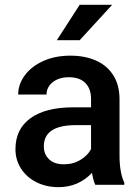

<svg xmlns="http://www.w3.org/2000/svg" viewBox="-20 -770 582 800"><path d="M216.8 -602.5 312 -750H447.3L312 -602.5ZM377 0Q368.7 -17.6 363.3 -49.8Q306.6 9.8 224.1 9.8Q172.4 9.8 131.3 -11Q90.3 -31.7 67.4 -67.9Q44.4 -104 44.4 -148.4Q44.4 -232.4 107.2 -277.6Q169.9 -322.8 284.7 -322.8H359.4V-357.4Q359.4 -399.9 335.7 -424.1Q312 -448.2 266.6 -448.2Q238.8 -448.2 217.8 -438.7Q196.8 -429.2 185.3 -412.8Q173.8 -396.5 173.8 -376H55.7Q55.7 -418 82.8 -455.3Q109.9 -492.7 159.4 -515.4Q209 -538.1 273.4 -538.1Q334 -538.1 380.1 -517.6Q426.3 -497.1 452.1 -456.3Q478 -415.5 478 -356.4V-122.1Q478 -51.3 498 -8.3V0ZM359.4 -148.9V-248.5H287.1Q162.6 -245.6 162.6 -160.2Q162.6 -127 184.6 -106.2Q206.5 -85.4 246.6 -85.4Q285.2 -85.4 315.7 -104.2Q346.2 -123 359.4 -148.9Z"/></svg>

Font: Mardoto Medium
Style: Regular
Weight: 500
Designer: Christian Robertson, Vahan Hovhannisyan
Foundry: Google
Version: Version 1.000